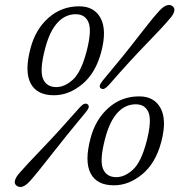

<svg xmlns="http://www.w3.org/2000/svg" viewBox="-20 -737 725 776"><path d="M300 -711.5Q361.5 -711.5 387 -663Q412.5 -614.5 389 -526.5Q366.5 -441.5 312.5 -396.8Q258.5 -352 198 -352Q128.5 -352 103.5 -400.8Q78.5 -449.5 103.5 -542.5Q123.5 -618.5 176 -665Q228.5 -711.5 300 -711.5ZM330 -529.5Q351.5 -612 338 -645.8Q324.5 -679.5 286 -679.5Q244 -679.5 212.5 -645.5Q181 -611.5 162.5 -541.5Q139.5 -454 153.5 -419.5Q167.5 -385 207.5 -385Q241.5 -385 274.8 -415.2Q308 -445.5 330 -529.5ZM419 -392.5Q399 -370.5 387.5 -380Q376 -388 394.5 -410.5Q483 -516 537.8 -587.5Q592.5 -659 624.5 -694Q656 -727.5 677.5 -712Q687.5 -704.5 684 -690.8Q680.5 -677 667 -662.5Q638 -627.5 573.8 -561.8Q509.5 -496 419 -392.5ZM302.5 -303Q321.5 -324.5 334 -315.5Q346 -306.5 327.5 -284.5Q243.5 -183.5 187.2 -111Q131 -38.5 100.5 -4.5Q69 30 47 13.5Q37 6 40.5 -7.5Q44 -21 57.5 -36.5Q86.5 -70 151.2 -137.2Q216 -204.5 302.5 -303ZM542.5 -347.5Q604 -347.5 629.5 -299Q655 -250.5 631.5 -162.5Q609 -77.5 555 -32.8Q501 12 440.5 12Q371 12 346 -36.8Q321 -85.5 346 -178.5Q366 -254.5 418.5 -301Q471 -347.5 542.5 -347.5ZM572.5 -165.5Q594 -248 580.5 -281.8Q567 -315.5 528.5 -315.5Q486.5 -315.5 455 -281.5Q423.5 -247.5 405 -177.5Q382 -90 396 -55.5Q410 -21 450 -21Q484 -21 517.2 -51.2Q550.5 -81.5 572.5 -165.5Z"/></svg>

Font: Fraunces 72pt S100 Light
Style: Italic
Weight: 300
Italic angle: -16°
Version: Version 1.000; ttfautohint (v1.8.3)